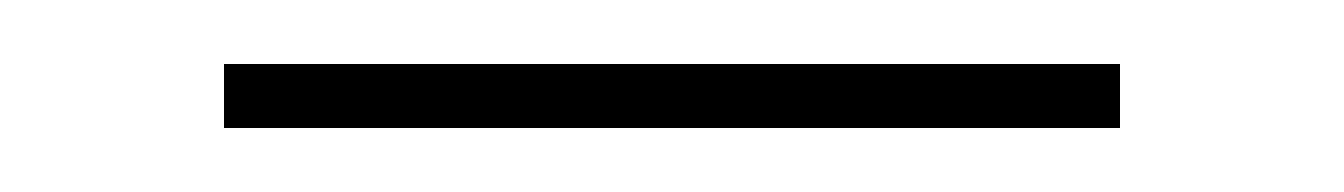

<svg xmlns="http://www.w3.org/2000/svg" viewBox="-20 -726 420 60"><path d="M330 -686H50V-706H330Z"/></svg>

Font: Raleway
Style: Thin
Weight: 100
Designer: Matt McInerney, Pablo Impallari, Rodrigo Fuenzalida
Foundry: Matt McInerney, Pablo Impallari, Rodrigo Fuenzalida
Version: Version 3.000